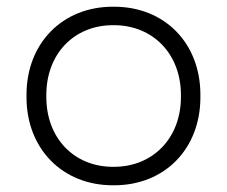

<svg xmlns="http://www.w3.org/2000/svg" viewBox="-20 -546 676 572"><path d="M316 6H320C471 6 577 -103 577 -256V-264C577 -417 471 -526 320 -526H316C166 -526 59 -417 59 -264V-256C59 -103 166 6 316 6ZM317 -49C200 -49 118 -135 118 -257V-263C118 -385 200 -471 317 -471H319C436 -471 519 -385 519 -263V-257C519 -135 436 -49 319 -49Z"/></svg>

Font: Fixel Display Light
Style: Regular
Weight: 300
Designer: AlfaBravo + MacPaw
Foundry: Kyrylo Tkachov, Marchela Mozhyna, Serhii Makarenko, Maria Weinstein, Zakhar Kryvoshyya
Version: Version 1.211